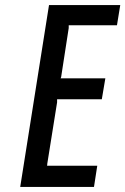

<svg xmlns="http://www.w3.org/2000/svg" viewBox="-20 -740 496 760"><path d="M252 -640V-629L222 -435L220 -430H397L383 -347H206V-335L167 -91V-89Q167 -85 166 -84H365L352 0H60L174 -720H456L443 -640Z"/></svg>

Font: Economica
Style: Bold Italic
Weight: 700
Designer: Vicente Lamonaca
Foundry: Vicente Lamonaca
Version: Version 1.100